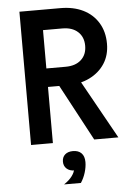

<svg xmlns="http://www.w3.org/2000/svg" viewBox="-66 -848 783 1148"><g transform="rotate(-5 325.0 -274.0)"><path d="M95 0V-800H341Q419 -800 477 -771.5Q535 -743 567.5 -689.5Q600 -636 600 -564Q600 -495 567 -444.5Q534 -394 476 -365.5Q418 -337 341 -337H226V0ZM474 0 282 -359H419L619 0ZM226 -448H342Q401 -448 435 -479Q469 -510 469 -563Q469 -616 435 -647Q401 -678 342 -678H226ZM341 174Q311 174 293.5 158Q276 142 276 116Q276 89 293.5 73.5Q311 58 341 58Q371 58 388.5 74Q406 90 406 116Q406 142 388.5 158Q371 174 341 174ZM271 252Q303 231 320.5 207Q338 183 338 165L341 58Q374 58 392 76.5Q410 95 410 130Q410 159 400 192Q390 225 372 252Z"/></g></svg>

Font: Martian Mono SemiCondensed Medium
Style: Regular
Weight: 500
Width: 4
Designer: Roman Shamin
Foundry: Evil Martians
Version: Version 1.000